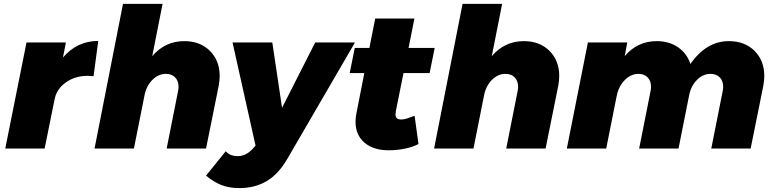

<svg xmlns="http://www.w3.org/2000/svg" viewBox="-20 -762 3972 985"><path d="M484 -552 460 -371Q440 -373 430 -373Q365 -373 317.5 -339Q270 -305 260 -252L209 0H7L116 -544H318L303 -467Q376 -552 484 -552Z M1107 -372Q1107 -350 1102 -322L1037 0H835L893 -292Q896 -306 896 -316Q896 -347 878.5 -365Q861 -383 831 -383Q792 -383 761 -351.5Q730 -320 721 -271L667 0H465L611 -742H814L761 -474Q827 -551 925 -551Q1007 -551 1057 -501Q1107 -451 1107 -372Z M1801 -544 1454 53Q1408 132 1347.5 167.5Q1287 203 1208 203Q1155 203 1115 187Q1075 171 1037 139L1138 14Q1153 29 1167 34Q1181 39 1199 39Q1241 39 1275 3L1291 -15L1173 -544H1377L1427 -209L1597 -544Z M2011 -193Q2009 -179 2009 -175Q2009 -161 2016.5 -155Q2024 -149 2038 -149Q2052 -149 2067.5 -154Q2083 -159 2107 -168L2127 -23Q2096 -7 2055 1Q2014 9 1974 9Q1895 9 1849.5 -30.5Q1804 -70 1804 -137Q1804 -159 1808 -178L1849 -387H1774L1800 -516H1875L1905 -667H2106L2076 -516H2210L2184 -387H2050Z M2849 -372Q2849 -350 2844 -322L2779 0H2577L2635 -292Q2638 -306 2638 -316Q2638 -347 2620.5 -365Q2603 -383 2573 -383Q2534 -383 2503 -351.5Q2472 -320 2463 -271L2409 0H2207L2353 -742H2556L2503 -474Q2569 -551 2667 -551Q2749 -551 2799 -501Q2849 -451 2849 -372Z M3901 -372Q3901 -350 3896 -322L3831 0H3629L3687 -292Q3690 -306 3690 -316Q3690 -347 3672.5 -365Q3655 -383 3625 -383Q3586 -383 3555 -351.5Q3524 -320 3515 -271L3461 0H3259L3317 -292Q3320 -306 3320 -316Q3320 -347 3302.5 -365Q3285 -383 3255 -383Q3217 -383 3185.5 -351.5Q3154 -320 3144 -271L3090 0H2888L2996 -544H3198L3185 -474Q3250 -551 3349 -551Q3413 -551 3458.5 -519.5Q3504 -488 3522 -434Q3604 -551 3719 -551Q3801 -551 3851 -501Q3901 -451 3901 -372Z"/></svg>

Font: TypoPRO Montserrat
Style: Italic
Weight: 800
Italic angle: -11.3°
Designer: Julieta Ulanovsky
Foundry: Julieta Ulanovsky
Version: Version 6.001